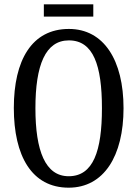

<svg xmlns="http://www.w3.org/2000/svg" viewBox="-20 -859 637 889"><path d="M183 -782H412V-839H183ZM298 10C461 10 552 -137 552 -358C552 -580 461 -725 299 -725C127 -725 44 -580 44 -359C44 -137 127 10 298 10ZM298 -43C190 -43 144 -160 144 -358C144 -557 190 -672 299 -672C412 -672 452 -557 452 -358C452 -160 412 -43 298 -43Z"/></svg>

Font: Noto Serif Sinhala ExtraCondensed
Style: Regular
Weight: 400
Width: 2
Designer: Jelle Bosma - Monotype Design Team
Foundry: Monotype Imaging Inc.
Version: Version 2.007